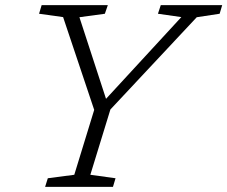

<svg xmlns="http://www.w3.org/2000/svg" viewBox="-20 -727 884 747"><path d="M685.5 -660.5 594.5 -673.5 605.5 -707H844.5L834.5 -673.5L745.5 -660L409.5 -301L331.5 -47L429.5 -33.5L419.5 0H155.5L166 -33.5L269 -47L346.5 -299.5L225.5 -660.5L132 -673.5L142 -707H399.5L388 -673.5L289 -660L392.5 -342.5Z"/></svg>

Font: Newsreader Caption Light
Style: Italic
Weight: 300
Italic angle: -17°
Designer: Hugues Gentile
Foundry: Production Type
Version: Version 1.001